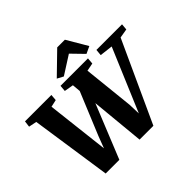

<svg xmlns="http://www.w3.org/2000/svg" viewBox="-227 -1257 1537 1537"><g transform="rotate(-45 541.5 -489.0)"><path d="M56.2 -680.2 -11.2 -693.8 -4.4 -747.1H294.4L290 -693.4L228.5 -679.7L290 -147.5L328.6 -249L477.5 -609.4L471.2 -680.2L393.1 -693.8L397.9 -747.1H708.5L704.1 -693.4L636.2 -680.2L681.6 -249L685.1 -147.5L910.2 -680.2L799.3 -693.4L804.2 -747.1H1094.2L1089.4 -693.8L1011.7 -680.7L697.3 4.9H541L497.1 -452.1L312 4.9H157.2ZM417.5 -809.1 596.7 -983.4H683.6L786.1 -809.1L725.6 -780.8L627.4 -881.8L469.7 -781.2Z"/></g></svg>

Font: Merriweather
Style: Heavy Italic
Weight: 900
Italic angle: -7°
Designer: Eben Sorkin
Foundry: Eben Sorkin
Version: Version 1.001